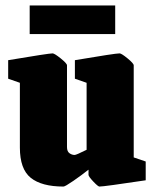

<svg xmlns="http://www.w3.org/2000/svg" viewBox="-20 -672 565 705"><path d="M53 -130V-368L10 -383V-451Q159 -476 173 -476Q180 -476 203 -457.5Q226 -439 226 -432V-132Q226 -116 235 -109.5Q244 -103 254 -103Q260 -103 298 -122V-368L255 -383V-451Q403 -476 419 -476Q426 -476 448.5 -457.5Q471 -439 471 -432V-94L515 -79V-10Q362 13 345 13Q340 13 322.5 -5.5Q305 -24 305 -30V-49Q280 -29 249.5 -8Q219 13 213 13Q133 13 93 -19Q53 -51 53 -130ZM89 -652H403V-547H89Z"/></svg>

Font: Grenze Black
Style: Regular
Weight: 900
Designer: Renata Polastri
Foundry: Omnibus-Type
Version: Version 1.002; ttfautohint (v1.8)